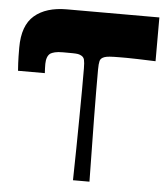

<svg xmlns="http://www.w3.org/2000/svg" viewBox="-51 -746 691 792"><g transform="rotate(5 294.5 -350.0)"><path d="M15.3 -430Q14 -448.1 13.3 -461.4Q12.7 -474.8 12.3 -489.9Q12 -504.9 12 -526Q12 -617.8 60.1 -658.9Q108.1 -700 194 -700H577V-518.7Q532 -520.4 503.3 -521.2Q474.6 -522.1 458.2 -522.1Q441.7 -522.1 432.4 -522.1Q400.7 -522.1 386.7 -520.9Q372.7 -519.7 365.7 -517.1Q350 -511.8 346.8 -499.6Q343.7 -487.4 343.7 -463.4Q343.7 -427.7 343.8 -375.9Q344 -324.1 344.8 -262.1Q345.7 -200.2 346.7 -133.4Q347.7 -66.5 348.7 0H280.5Q282.2 -66.5 282.8 -133.4Q283.5 -200.2 284.3 -262.1Q285.2 -324.1 285.2 -375.9Q285.2 -427.7 285.2 -463.4Q285.2 -487.4 282.2 -499.6Q279.2 -511.8 265.8 -517.1Q261.5 -519.4 254.1 -520.6Q246.8 -521.7 233 -521.9Q219.2 -522.1 194 -522.1Q171.7 -522.1 160.3 -519.1Q149 -516.1 143 -512.8Q133.7 -506.8 129.3 -494.9Q125 -483.1 125 -468.1Q125 -458.4 125.3 -449.4Q125.7 -440.4 126.3 -430Z"/></g></svg>

Font: Ojuju ExtraLight
Style: Regular
Weight: 200
Designer: Chisaokwu Joboson, Mirko Velimirovic
Foundry: Udi Foundry
Version: Version 1.000